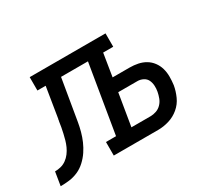

<svg xmlns="http://www.w3.org/2000/svg" viewBox="-159 -714 1013 908"><g transform="rotate(-30 347.0 -260.0)"><path d="M-56 0 -44 -74Q-28 -74 -12 -78Q4 -82 18 -92Q32 -102 42.5 -116Q53 -130 60 -145.5Q67 -161 71.5 -177Q76 -193 79.5 -208.5Q83 -224 86 -240Q89 -256 91 -272Q92 -273 92 -274Q92 -275 92 -275V-279Q92 -279 92.5 -279.5Q93 -280 93 -280L120 -447H75V-520H489V-447H434L414 -323H507Q530 -323 552 -318.5Q574 -314 592.5 -303Q611 -292 624 -274.5Q637 -257 643 -236Q649 -215 649 -192Q649 -169 646 -146Q641 -117 628 -88Q615 -59 590.5 -38.5Q566 -18 536 -9Q506 0 477 0H234V-74H289L351 -447H204L174 -269Q170 -245 166 -221.5Q162 -198 155.5 -174Q149 -150 139 -127Q129 -104 115 -83Q101 -62 81.5 -44Q62 -26 39 -16Q16 -6 -8 -3Q-32 0 -56 0ZM373 -74H477Q493 -74 509 -79.5Q525 -85 537 -97.5Q549 -110 555 -126Q561 -142 564 -158Q567 -174 566 -190.5Q565 -207 558.5 -220.5Q552 -234 537.5 -241.5Q523 -249 507 -249H402Z"/></g></svg>

Font: Iosevka Etoile Oblique
Style: Regular
Weight: 400
Italic angle: -9°
Designer: Belleve Invis
Foundry: Belleve Invis
Version: Version 15.5.2; ttfautohint (v1.8.4)